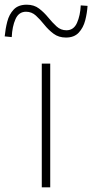

<svg xmlns="http://www.w3.org/2000/svg" viewBox="-73 -798 393 818"><path d="M105 0V-527H141V0ZM208 -638Q177 -638 155 -654.5Q133 -671 115.5 -693Q98 -715 80 -731.5Q62 -748 38 -748Q7 -748 -7 -716.5Q-21 -685 -23 -640L-53 -643Q-50 -675 -42 -706Q-34 -737 -14.5 -757.5Q5 -778 41 -778Q72 -778 93.5 -761.5Q115 -745 132.5 -723.5Q150 -702 168 -685.5Q186 -669 210 -669Q241 -669 255 -700.5Q269 -732 271 -775L300 -773Q298 -742 290 -711Q282 -680 262.5 -659Q243 -638 208 -638Z"/></svg>

Font: Noto Sans TC
Style: Regular
Weight: 100
Designer: Ryoko NISHIZUKA 西塚涼子 (kana, bopomofo & ideographs); Paul D. Hunt (Latin, Greek & Cyrillic); Sandoll Communications 산돌커뮤니
Foundry: Adobe
Version: Version 2.004;hotconv 1.0.118;makeotfexe 2.5.65603